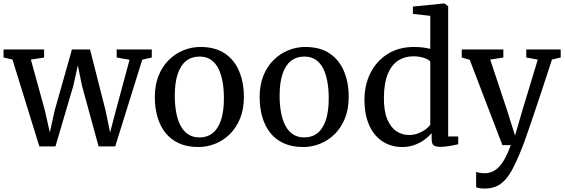

<svg xmlns="http://www.w3.org/2000/svg" viewBox="-26 -839 3264 1110"><path d="M-5.5 -506.5V-553H229V-506.5L152.5 -494.5L234 -198.5L262 -73.5L290 -200L390 -553H494.5L584.5 -199.5L610.5 -73L643.5 -199L723 -493.5L648.5 -506.5V-553H851.5V-506.5L796.5 -494L640 7.5H544L448 -343.5L424 -461L398 -343.5L294.5 7.5H201.5L46 -495Z M869 -277.5Q869 -348 891 -402Q913 -456 950.5 -492.8Q988 -529.5 1035 -548.5Q1082 -567.5 1132 -567.5Q1219.5 -567.5 1275 -529.2Q1330.5 -491 1357.2 -425.8Q1384 -360.5 1384 -279Q1384 -208.5 1362 -154.2Q1340 -100 1302.5 -63.2Q1265 -26.5 1218 -7.8Q1171 11 1120.5 11Q1055.5 11 1007.8 -11Q960 -33 929.5 -72.2Q899 -111.5 884 -164Q869 -216.5 869 -277.5ZM1127.5 -44.5Q1172 -44.5 1203.5 -69.5Q1235 -94.5 1251.8 -145Q1268.5 -195.5 1268.5 -271Q1268.5 -322 1260.8 -366Q1253 -410 1236.5 -442.8Q1220 -475.5 1193 -493.8Q1166 -512 1127.5 -512Q1082 -512 1050.2 -487Q1018.5 -462 1001.5 -411.8Q984.5 -361.5 984.5 -285.5Q984.5 -234 992.5 -190Q1000.5 -146 1017.5 -113.2Q1034.5 -80.5 1061.8 -62.5Q1089 -44.5 1127.5 -44.5Z M1475 -277.5Q1475 -348 1497 -402Q1519 -456 1556.5 -492.8Q1594 -529.5 1641 -548.5Q1688 -567.5 1738 -567.5Q1825.5 -567.5 1881 -529.2Q1936.5 -491 1963.2 -425.8Q1990 -360.5 1990 -279Q1990 -208.5 1968 -154.2Q1946 -100 1908.5 -63.2Q1871 -26.5 1824 -7.8Q1777 11 1726.5 11Q1661.5 11 1613.8 -11Q1566 -33 1535.5 -72.2Q1505 -111.5 1490 -164Q1475 -216.5 1475 -277.5ZM1733.5 -44.5Q1778 -44.5 1809.5 -69.5Q1841 -94.5 1857.8 -145Q1874.5 -195.5 1874.5 -271Q1874.5 -322 1866.8 -366Q1859 -410 1842.5 -442.8Q1826 -475.5 1799 -493.8Q1772 -512 1733.5 -512Q1688 -512 1656.2 -487Q1624.5 -462 1607.5 -411.8Q1590.5 -361.5 1590.5 -285.5Q1590.5 -234 1598.5 -190Q1606.5 -146 1623.5 -113.2Q1640.5 -80.5 1667.8 -62.5Q1695 -44.5 1733.5 -44.5Z M2298 11Q2255 11 2215.8 -5.2Q2176.5 -21.5 2146.2 -55.2Q2116 -89 2098.5 -140.5Q2081 -192 2081 -262.5Q2081 -347 2115.2 -416Q2149.5 -485 2213.8 -526.2Q2278 -567.5 2368 -567.5Q2394.5 -567.5 2418.2 -564.5Q2442 -561.5 2461.5 -556.5V-747.5L2361 -758.5V-801L2539.5 -819H2543.5L2565 -803V-50H2623V-5Q2602.5 -0.5 2575 4.8Q2547.5 10 2518.5 10Q2494.5 10 2482 2Q2469.5 -6 2469.5 -36.5V-69.5Q2452.5 -49 2427 -30.5Q2401.5 -12 2369 -0.5Q2336.5 11 2298 11ZM2338.5 -58.5Q2367 -58.5 2391.2 -67.8Q2415.5 -77 2433.5 -90.5Q2451.5 -104 2461.5 -117V-482.5Q2453.5 -495 2425 -504.2Q2396.5 -513.5 2363 -513.5Q2315 -513.5 2277 -489.5Q2239 -465.5 2216.8 -413.5Q2194.5 -361.5 2193.5 -277.5Q2192.5 -199.5 2212.2 -151.2Q2232 -103 2265.2 -80.8Q2298.5 -58.5 2338.5 -58.5Z M2775.5 251Q2760 251 2747 249Q2734 247 2726.5 243V154Q2733 157.5 2747 160Q2761 162.5 2775.5 162.5Q2796.5 162.5 2816 155.2Q2835.5 148 2854.2 130.2Q2873 112.5 2891 80.8Q2909 49 2927 0H2878.5L2689.5 -493.5L2643.5 -506.5V-553H2884V-506.5L2808 -494.5L2907 -197L2951.5 -55L2993 -197.5L3083 -494.5L3016.5 -506.5V-553H3215.5V-506.5L3165 -494.5Q3135 -402 3109.8 -326.2Q3084.5 -250.5 3064.8 -191.5Q3045 -132.5 3030.2 -90Q3015.5 -47.5 3006 -21Q2996.5 5.5 2992.5 15Q2962 92 2933.5 144.8Q2905 197.5 2868 224.2Q2831 251 2775.5 251Z"/></svg>

Font: Merriweather 24pt
Style: Regular
Weight: 400
Designer: Eben Sorkin
Foundry: Eben Sorkin
Version: Version 2.100